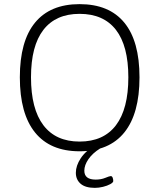

<svg xmlns="http://www.w3.org/2000/svg" viewBox="-20 -726 771 929"><path d="M365 6Q223 6 149.5 -85Q76 -176 76 -352Q76 -527 149.5 -616.5Q223 -706 365 -706Q508 -706 581.5 -616.5Q655 -527 655 -352Q655 -176 581.5 -85Q508 6 365 6ZM365 -41Q481 -41 541 -120Q601 -199 601 -352Q601 -504 541 -581.5Q481 -659 365 -659Q250 -659 190 -581.5Q130 -504 130 -352Q130 -199 190 -120Q250 -41 365 -41ZM439 183Q393 183 370 163Q347 143 347 110Q347 76 370.5 40Q394 4 443 -25L465 -8Q428 15 408 44Q388 73 388 100Q388 143 443 143Q469 143 489.5 134.5Q510 126 516 126Q522 126 525 133.5Q528 141 528 150Q528 157 513.5 165Q499 173 478.5 178Q458 183 439 183Z"/></svg>

Font: Asap ExtraLight
Style: Regular
Weight: 200
Designer: Pablo Cosgaya
Foundry: Omnibus-Type
Version: Version 3.001; ttfautohint (v1.8.4.7-5d5b)